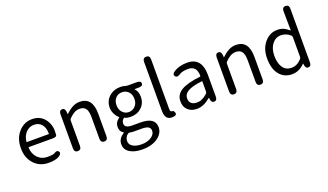

<svg xmlns="http://www.w3.org/2000/svg" viewBox="-90 -1441 3987 2337"><g transform="rotate(-20 1904.0 -273.0)"><path d="M311 13Q199 13 127 -62Q51 -141 51 -269.5Q51 -398 126 -480Q197 -557 297.5 -557Q398 -557 455 -488.5Q512 -420 512 -329Q512 -302 510 -276Q508 -250 457 -250H147Q142 -250 142 -245Q146 -163 195.5 -111.5Q245 -60 322 -60Q394 -60 412 -72Q455 -101 474 -73Q493 -44 449 -16Q404 13 311 13ZM142 -321Q141 -316 146 -316H427Q432 -316 432 -321Q432 -397 396.5 -440.5Q361 -484 297 -484Q237 -484 194 -440Q149 -393 142 -321Z M692 0Q646 0 646 -52V-492Q646 -543 683 -545Q721 -547 726 -496L728 -471Q729 -465 730.5 -465Q732 -465 743 -476Q777 -509 815 -530Q863 -557 914 -557Q1080 -557 1080 -344V-52Q1080 0 1035 0Q989 0 989 -52V-332Q989 -408 964.5 -442.5Q940 -477 886 -477Q846 -477 811 -456Q782 -439 748 -405Q737 -394 737 -379V-52Q737 0 692 0Z M1440 250Q1338 250 1277 211.5Q1216 173 1216 103Q1216 33 1285 -12Q1296 -19 1296 -21Q1296 -23 1286 -29Q1246 -52 1246 -110.5Q1246 -169 1296 -205Q1307 -213 1307 -215Q1307 -217 1296 -226Q1277 -241 1258 -277Q1236 -318 1236 -363Q1236 -450 1297 -505Q1355 -557 1440 -557Q1478 -557 1496 -550Q1516 -543 1537 -543H1653Q1705 -543 1705 -508Q1705 -473 1653 -473H1599Q1594 -473 1598 -470Q1638 -431 1638 -361Q1638 -276 1580 -223Q1525 -172 1440 -172Q1397 -172 1368 -186Q1359 -191 1351 -184Q1324 -161 1324 -126Q1324 -67 1419 -67H1525Q1715 -67 1715 62Q1715 140 1641 194Q1563 250 1440 250ZM1579 153Q1626 121 1626 76Q1626 40 1598.5 24.5Q1571 9 1515 9H1421Q1387 9 1365 4Q1351 0 1339 8Q1296 39 1296 92Q1296 136 1338 162Q1380 188 1454 188Q1528 188 1579 153ZM1358 -457Q1324 -421 1324 -363Q1324 -305 1357.5 -269.5Q1391 -234 1439.5 -234Q1488 -234 1522 -269.5Q1556 -305 1556 -363Q1556 -421 1522.5 -455.5Q1489 -490 1439.5 -490Q1390 -490 1358 -457Z M1820 -108V-744Q1820 -796 1866 -796Q1911 -796 1911 -744V-102Q1911 -63 1935 -64Q1959 -65 1967 -31Q1975 3 1920 6Q1820 13 1820 -108Z M2230 13Q2160 13 2115.5 -28Q2071 -69 2071 -141Q2071 -229 2150.5 -276.5Q2230 -324 2399 -343Q2405 -344 2405 -351Q2405 -481 2293 -481Q2216 -481 2176 -454Q2132 -425 2112 -455Q2092 -485 2136 -513Q2205 -557 2308 -557Q2404 -557 2452 -496Q2496 -439 2496 -334V-51Q2496 0 2459 2Q2422 5 2415 -46L2414 -58Q2413 -65 2411.5 -65Q2410 -65 2397 -54Q2316 13 2230 13ZM2256 -60Q2294 -60 2308 -67Q2331 -78 2354 -90Q2363 -95 2394 -122Q2405 -132 2405 -147V-279Q2405 -284 2400 -283Q2272 -268 2214 -234Q2160 -202 2160 -147Q2160 -103 2188 -80Q2213 -60 2256 -60Z M2715 0Q2669 0 2669 -52V-492Q2669 -543 2706 -545Q2744 -547 2749 -496L2751 -471Q2752 -465 2753.5 -465Q2755 -465 2766 -476Q2800 -509 2838 -530Q2886 -557 2937 -557Q3103 -557 3103 -344V-52Q3103 0 3058 0Q3012 0 3012 -52V-332Q3012 -408 2987.5 -442.5Q2963 -477 2909 -477Q2869 -477 2834 -456Q2805 -439 2771 -405Q2760 -394 2760 -379V-52Q2760 0 2715 0Z M3465 13Q3362 13 3301.5 -62Q3241 -137 3241 -271Q3241 -399 3312 -480Q3379 -557 3476 -557Q3521 -557 3559 -540Q3589 -526 3625 -496Q3629 -493 3629 -498L3626 -743Q3625 -795 3670 -796Q3715 -796 3715 -744V-51Q3715 0 3678 2Q3642 5 3635 -46L3634 -57Q3633 -64 3631.5 -64Q3630 -64 3619 -53Q3551 13 3465 13ZM3614 -126Q3625 -138 3625 -154V-408Q3625 -423 3614 -433Q3560 -480 3492.5 -480Q3425 -480 3380 -422Q3335 -364 3335 -272Q3335 -173 3374 -118Q3413 -63 3484.5 -63Q3556 -63 3614 -126Z"/></g></svg>

Font: Resource Han Rounded CN
Style: Regular
Weight: 400
Designer: Cyano Hao (round all glyphs); Ryoko NISHIZUKA  (kana, bopomofo & ideographs); Paul D. Hunt (Latin, Greek & Cyrillic); Sa
Foundry: Cyano Hao
Version: 0.990